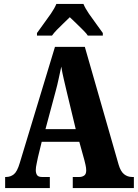

<svg xmlns="http://www.w3.org/2000/svg" viewBox="-20 -951 697 971"><path d="M6 0V-56H11Q33 -56 50 -69.5Q67 -83 80 -127L258 -714H409L580 -118Q590 -84 607.5 -70Q625 -56 648 -56H657V0H348V-56H382Q395 -56 405.5 -63Q416 -70 416 -89Q416 -102 412.5 -117Q409 -132 407 -140L381 -234H191L172 -156Q170 -144 165.5 -124.5Q161 -105 161 -91Q161 -75 167.5 -65.5Q174 -56 192 -56H232V0ZM210 -298H363L317 -489Q310 -520 302.5 -551Q295 -582 290 -614Q283 -583 276.5 -552Q270 -521 262 -492ZM167 -784Q180 -803 199.5 -829Q219 -855 237.5 -882Q256 -909 265 -931H402Q411 -909 429.5 -882Q448 -855 467.5 -829Q487 -803 500 -784V-771H424Q419 -780 401.5 -797.5Q384 -815 365 -833.5Q346 -852 333 -864Q320 -851 302 -834Q284 -817 268 -800.5Q252 -784 243 -771H167Z"/></svg>

Font: Noto Serif Bengali ExtraCondensed Black
Style: Regular
Weight: 900
Width: 2
Designer: Juan Bruce, Universal Thirst, Indian Type Foundry and the Monotype Design Team.
Foundry: Monotype Imaging Inc.
Version: Version 2.003; ttfautohint (v1.8.4.7-5d5b)